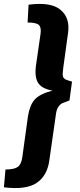

<svg xmlns="http://www.w3.org/2000/svg" viewBox="-48 -792 410 981"><path d="M93 -677 98 -768Q211 -783 260.5 -742.5Q310 -702 300 -626L275 -444Q274 -435 273.5 -428.5Q273 -422 272.5 -416Q272 -410 273 -406Q274 -402 274.5 -399Q275 -396 278.5 -393Q282 -390 283 -388.5Q284 -387 289.5 -385Q295 -383 297.5 -382Q300 -381 308 -378.5Q316 -376 320 -375L307 -279Q280 -269 270 -264.5Q260 -260 250.5 -246.5Q241 -233 238 -210L204 28Q193 107 138.5 143Q84 179 -28 165L-20 74Q24 74 42.5 61Q61 48 66 11L95 -199Q104 -255 129.5 -283.5Q155 -312 220 -329Q164 -339 145.5 -370.5Q127 -402 137 -466L159 -618Q164 -652 150.5 -664.5Q137 -677 93 -677Z"/></svg>

Font: Exo 2.0
Style: Bold Italic
Weight: 700
Italic angle: -8°
Designer: Natanael Gama
Version: Version 1.001;PS 001.001;hotconv 1.0.70;makeotf.lib2.5.58329